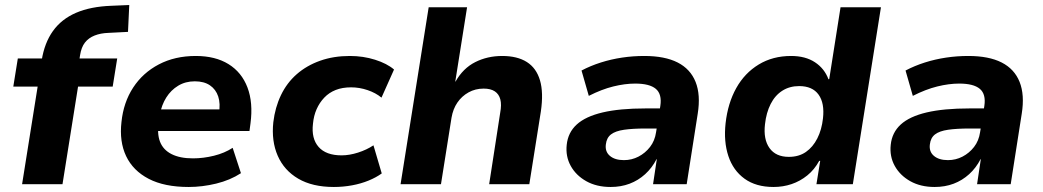

<svg xmlns="http://www.w3.org/2000/svg" viewBox="-20 -734 4156 765"><path d="M68 0 130 -389H33L51 -501H182L141 -465L146 -493Q157 -563 191 -610.5Q225 -658 283 -683Q341 -708 424 -711L495 -714L490 -607L412 -603Q381 -602 357 -592.5Q333 -583 318.5 -564.5Q304 -546 299 -514L296 -495L288 -501H447L429 -389H291L229 0Z M732 11Q635 11 572.5 -21.5Q510 -54 482.5 -112Q455 -170 464 -248Q472 -326 510.5 -385Q549 -444 613 -477.5Q677 -511 760 -511Q838 -511 890.5 -478.5Q943 -446 966 -385.5Q989 -325 978 -242L974 -212H586L599 -298H868L852 -281Q859 -321 849.5 -349.5Q840 -378 816.5 -394Q793 -410 756 -410Q719 -410 690 -392.5Q661 -375 642.5 -345.5Q624 -316 617 -278L613 -251Q605 -202 617.5 -169.5Q630 -137 663.5 -120Q697 -103 749 -103Q790 -103 832.5 -113.5Q875 -124 907 -145L940 -44Q897 -16 841.5 -2.5Q786 11 732 11Z M1310 11Q1225 11 1168.5 -22Q1112 -55 1086.5 -113.5Q1061 -172 1069 -247Q1076 -306 1099.5 -355Q1123 -404 1162.5 -438.5Q1202 -473 1255.5 -492Q1309 -511 1374 -511Q1427 -511 1474.5 -496Q1522 -481 1550 -457L1500 -345Q1477 -364 1444.5 -375Q1412 -386 1379 -386Q1344 -386 1317.5 -375.5Q1291 -365 1272 -345Q1253 -325 1241.5 -299Q1230 -273 1227 -241Q1220 -182 1249.5 -148.5Q1279 -115 1341 -115Q1372 -115 1406.5 -126Q1441 -137 1468 -155L1501 -43Q1479 -27 1448.5 -14.5Q1418 -2 1382.5 4.5Q1347 11 1310 11Z M1576 0 1688 -705H1841L1794 -409H1795Q1825 -462 1873.5 -486.5Q1922 -511 1981 -511Q2041 -511 2079 -487Q2117 -463 2131.5 -414Q2146 -365 2135 -290L2089 0H1929L1973 -285Q1979 -317 1973.5 -338Q1968 -359 1951.5 -370Q1935 -381 1907 -381Q1874 -381 1847 -366Q1820 -351 1802.5 -325.5Q1785 -300 1779 -265L1737 0Z M2413 11Q2357 11 2316 -12Q2275 -35 2254 -73Q2233 -111 2238 -157Q2243 -206 2278 -238Q2313 -270 2381 -286Q2449 -302 2552 -302H2627L2615 -222H2553Q2501 -222 2466.5 -217Q2432 -212 2414.5 -198.5Q2397 -185 2394 -159Q2390 -130 2410 -113Q2430 -96 2466 -96Q2497 -96 2524 -110Q2551 -124 2570 -148.5Q2589 -173 2594 -207L2611 -312Q2618 -359 2593 -380Q2568 -401 2511 -401Q2470 -401 2423.5 -389.5Q2377 -378 2326 -352L2297 -453Q2333 -472 2374 -485Q2415 -498 2458.5 -504.5Q2502 -511 2547 -511Q2629 -511 2680 -485Q2731 -459 2751.5 -407.5Q2772 -356 2760 -281L2716 0H2582L2597 -100H2596Q2578 -65 2550.5 -40Q2523 -15 2488.5 -2Q2454 11 2413 11Z M3062 11Q2992 11 2946.5 -22Q2901 -55 2882 -112.5Q2863 -170 2871 -243Q2880 -323 2913.5 -383Q2947 -443 3003 -477Q3059 -511 3132 -511Q3189 -511 3227 -486Q3265 -461 3281 -418L3284 -419L3329 -705H3490L3378 0H3233L3248 -93H3244Q3225 -58 3196.5 -35Q3168 -12 3134 -0.5Q3100 11 3062 11ZM3123 -109Q3163 -109 3191 -128.5Q3219 -148 3236.5 -182.5Q3254 -217 3259 -262Q3266 -323 3241.5 -357Q3217 -391 3164 -391Q3126 -391 3097 -372.5Q3068 -354 3050.5 -319.5Q3033 -285 3028 -239Q3021 -179 3046 -144Q3071 -109 3123 -109Z M3704 11Q3648 11 3607 -12Q3566 -35 3545 -73Q3524 -111 3529 -157Q3534 -206 3569 -238Q3604 -270 3672 -286Q3740 -302 3843 -302H3918L3906 -222H3844Q3792 -222 3757.5 -217Q3723 -212 3705.5 -198.5Q3688 -185 3685 -159Q3681 -130 3701 -113Q3721 -96 3757 -96Q3788 -96 3815 -110Q3842 -124 3861 -148.5Q3880 -173 3885 -207L3902 -312Q3909 -359 3884 -380Q3859 -401 3802 -401Q3761 -401 3714.5 -389.5Q3668 -378 3617 -352L3588 -453Q3624 -472 3665 -485Q3706 -498 3749.5 -504.5Q3793 -511 3838 -511Q3920 -511 3971 -485Q4022 -459 4042.5 -407.5Q4063 -356 4051 -281L4007 0H3873L3888 -100H3887Q3869 -65 3841.5 -40Q3814 -15 3779.5 -2Q3745 11 3704 11Z"/></svg>

Font: Nunito Sans 8pt ExtraBold
Style: Italic
Weight: 800
Italic angle: -9°
Version: Version 3.101;gftools[0.9.27]